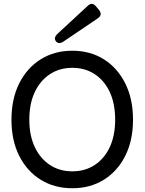

<svg xmlns="http://www.w3.org/2000/svg" viewBox="-20 -987 770 1022"><path d="M365 15Q270 15 197 -30Q124 -75 82.5 -157Q41 -239 41 -350Q41 -461 82.5 -543.5Q124 -626 197 -671.5Q270 -717 365 -717Q460 -717 532.5 -671.5Q605 -626 646.5 -543.5Q688 -461 688 -350Q688 -239 646.5 -157Q605 -75 532.5 -30Q460 15 365 15ZM365 -75Q433 -75 484.5 -109Q536 -143 564.5 -204.5Q593 -266 593 -350Q593 -435 564.5 -496.5Q536 -558 484.5 -592Q433 -626 365 -626Q297 -626 245.5 -592Q194 -558 165 -496.5Q136 -435 136 -350Q136 -266 165 -204.5Q194 -143 245.5 -109Q297 -75 365 -75ZM318 -766Q293 -749 278 -767Q264 -785 285 -806L446 -955Q470 -979 491 -953L507 -934Q528 -908 500 -889Z"/></svg>

Font: Zen Maru Gothic Medium
Style: Regular
Weight: 500
Designer: Yoshimichi Ohira
Foundry: Positype
Version: Version 1.001